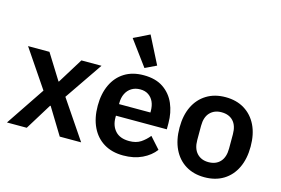

<svg xmlns="http://www.w3.org/2000/svg" viewBox="-102 -1029 1854 1265"><g transform="rotate(15 825.0 -396.5)"><path d="M19 0 197 -265 23 -522H169L277 -349H280L387 -522H524L347 -263L525 0H379L269 -180H265L154 0Z M814 12Q737 12 682 -21.5Q627 -55 597.5 -116.5Q568 -178 568 -262Q568 -344 597 -405.5Q626 -467 680 -500.5Q734 -534 810 -534Q892 -534 944.5 -498Q997 -462 1022.5 -402.5Q1048 -343 1048 -271V-229H701V-216Q701 -160 733 -125Q765 -90 828 -90Q875 -90 906 -110.5Q937 -131 961 -161L1030 -84Q998 -41 942.5 -14.5Q887 12 814 12ZM812 -438Q778 -438 753 -422.5Q728 -407 714.5 -379.5Q701 -352 701 -316V-308H915V-317Q915 -354 903 -380.5Q891 -407 868 -422.5Q845 -438 812 -438ZM801 -581 675 -752 783 -805 878 -618Z M1368 12Q1294 12 1239.5 -21.5Q1185 -55 1155.5 -116.5Q1126 -178 1126 -262Q1126 -346 1155.5 -406.5Q1185 -467 1239.5 -500.5Q1294 -534 1368 -534Q1443 -534 1497.5 -500.5Q1552 -467 1581.5 -406.5Q1611 -346 1611 -262Q1611 -178 1581.5 -116.5Q1552 -55 1497.5 -21.5Q1443 12 1368 12ZM1368 -91Q1419 -91 1448 -122.5Q1477 -154 1477 -213V-310Q1477 -369 1448 -400Q1419 -431 1368 -431Q1319 -431 1289.5 -400Q1260 -369 1260 -310V-213Q1260 -154 1289.5 -122.5Q1319 -91 1368 -91Z"/></g></svg>

Font: IBM Plex Sans SemiBold
Style: Regular
Weight: 600
Designer: Mike Abbink, Paul van der Laan, Pieter van Rosmalen
Foundry: Bold Monday
Version: Version 3.201